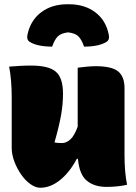

<svg xmlns="http://www.w3.org/2000/svg" viewBox="-20 -868 640 902"><path d="M300 -716Q267 -712 252 -697.5Q237 -683 225 -649Q156 -649 120 -671Q104 -681 109 -705Q123 -772 173 -810Q223 -848 296 -848H304Q378 -848 428 -810Q478 -772 491 -705Q496 -681 480 -671Q444 -649 375 -649Q363 -683 348 -697.5Q333 -712 300 -716ZM125 -560Q209 -560 242.5 -531Q276 -502 276 -428Q276 -379 267 -327.5Q258 -276 236 -199Q244 -197 253.5 -196.5Q263 -196 272 -196Q291 -196 310 -212.5Q329 -229 345 -273V-550Q366 -553 389.5 -555Q413 -557 430 -557Q505 -557 535 -532.5Q565 -508 565 -454V-140Q565 -57 577 0Q533 10 480 10Q424 10 388.5 -18.5Q353 -47 346 -122H341Q307 -58 262 -22Q217 14 169 14Q147 14 123 -3Q99 -20 79.5 -48Q60 -76 47.5 -109Q35 -142 35 -174V-410Q35 -492 23 -555Q48 -557 74 -558.5Q100 -560 125 -560Z"/></svg>

Font: Recursive Sn Csl St XBk
Style: Regular
Weight: 1000
Version: Version 1.079;hotconv 1.0.112;makeotfexe 2.5.65598; ttfautoh